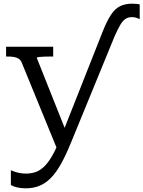

<svg xmlns="http://www.w3.org/2000/svg" viewBox="-20 -791 779 1043"><path d="M352 -44 341 -7 292 23 98 -451Q92 -465 81.5 -472Q71 -479 55.5 -481.5Q40 -484 19 -484H13V-537H269V-484H264Q244 -484 224.5 -483.5Q205 -483 192.5 -481.5Q180 -480 180 -476ZM538 -620Q561 -678 583 -711Q605 -744 632.5 -757.5Q660 -771 697 -771Q710 -771 721 -770Q732 -769 739 -767V-687Q729 -692 718.5 -695Q708 -698 696 -698Q677 -698 662 -688.5Q647 -679 633.5 -656Q620 -633 603 -595L366 -17Q338 52 311 100Q284 148 255.5 176.5Q227 205 194 218.5Q161 232 119 232Q92 232 71 226.5Q50 221 39 214V134Q42 135 53.5 139.5Q65 144 82.5 148Q100 152 121 152Q146 152 169.5 145Q193 138 216.5 117Q240 96 264 54.5Q288 13 313 -54L321 -71Z"/></svg>

Font: Roboto Serif
Style: Regular
Weight: 400
Designer: Greg Gazdowicz
Foundry: Commercial Type
Version: Version 1.008